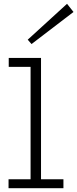

<svg xmlns="http://www.w3.org/2000/svg" viewBox="-20 -991 407 1011"><path d="M141 -7V-686H196V-7ZM25 0V-47H314V0ZM26 -639V-686H194V-639ZM146 -759 126 -782 333 -971 367 -928Z"/></svg>

Font: BioRhyme ExtraBold Light
Style: Regular
Weight: 300
Version: Version 1.600;gftools[0.9.33]